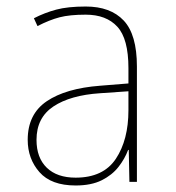

<svg xmlns="http://www.w3.org/2000/svg" viewBox="-20 -558 540 589"><path d="M212 11Q137 11 101 -30Q65 -71 65 -129Q65 -208 123.5 -247.5Q182 -287 287 -295L374 -302V-349Q374 -439 340 -476Q306 -513 243 -513Q194 -513 163 -505Q132 -497 95 -478L84 -502Q117 -519 152.5 -528.5Q188 -538 243 -538Q319 -538 359.5 -495Q400 -452 400 -354V0H377L375 -98H373Q363 -71 343.5 -46Q324 -21 292 -5Q260 11 212 11ZM212 -13Q297 -13 335.5 -71Q374 -129 374 -220V-278L287 -272Q196 -266 144 -231.5Q92 -197 92 -129Q92 -74 123.5 -43.5Q155 -13 212 -13Z"/></svg>

Font: Noto Sans Mono ExtraCondensed Thin
Style: Regular
Weight: 100
Width: 2
Designer: Monotype Design Team
Foundry: Monotype Imaging Inc.
Version: Version 2.014; ttfautohint (v1.8.4.7-5d5b)